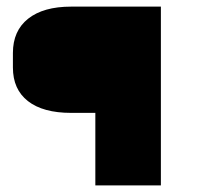

<svg xmlns="http://www.w3.org/2000/svg" viewBox="-20 -560 599 580"><path d="M466 -540V0H268V-219H195Q110 -219 64.5 -254.5Q19 -290 19 -356V-400Q19 -467 65 -503.5Q111 -540 195 -540Z"/></svg>

Font: Pathway Extreme 8pt Thin 12pt ExtraBold
Style: Regular
Weight: 800
Version: Version 1.001;gftools[0.9.26]